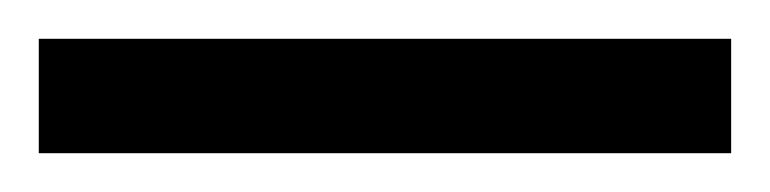

<svg xmlns="http://www.w3.org/2000/svg" viewBox="-23 63 397 99"><path d="M-3 142H354V83H-3Z"/></svg>

Font: Noto Serif Armenian ExtraCondensed ExtraLight
Style: Regular
Weight: 200
Width: 2
Designer: Monotype Design Team
Foundry: Monotype Imaging Inc.
Version: Version 2.008